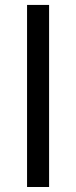

<svg xmlns="http://www.w3.org/2000/svg" viewBox="-20 -747 304 767"><path d="M176.1 -727.3H88.1V0H176.1Z"/></svg>

Font: Inter-Regular
Style: Regular
Weight: 500
Designer: Rasmus Andersson
Foundry: rsms
Version: ""